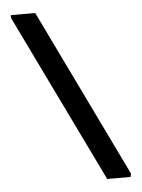

<svg xmlns="http://www.w3.org/2000/svg" viewBox="-51 -732 572 773"><g transform="rotate(-5 235.0 -345.5)"><path d="M350.9 0 22 -678.9 21.9 -691H120.4L448.4 -13L445.4 0Z"/></g></svg>

Font: Kreon Light
Style: Regular
Weight: 300
Designer: Julia Petretta
Foundry: Julia Petretta and Eli Heuer
Version: Version 2.002